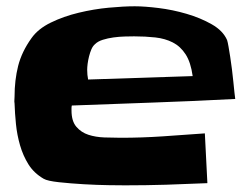

<svg xmlns="http://www.w3.org/2000/svg" viewBox="-20 -671 779 599"><path d="M713.9 -362.3Q585.9 -355.5 459 -351.1Q332 -346.7 204.1 -341.8Q203.1 -337.9 203.1 -334Q203.1 -330.1 203.1 -326.2Q203.1 -293 218.3 -275.4Q233.4 -257.8 255.9 -250.5Q278.3 -243.2 305.7 -242.2Q333 -241.2 356.4 -241.2Q421.9 -241.2 487.3 -245.6Q552.7 -250 619.1 -254.9L627 -99.6Q562.5 -96.7 498.5 -94.7Q434.6 -92.8 370.1 -92.8Q356.4 -92.8 319.8 -93.3Q283.2 -93.8 241.7 -96.2Q200.2 -98.6 164.1 -102.5Q127.9 -106.4 116.2 -113.3Q85.9 -130.9 68.8 -158.2Q51.8 -185.5 42.5 -217.8Q33.2 -250 29.8 -283.7Q26.4 -317.4 25.4 -348.6Q24.4 -353.5 24.9 -358.9Q25.4 -364.3 25.4 -369.1Q25.4 -420.9 36.6 -465.3Q47.9 -509.8 78.1 -551.8Q98.6 -581.1 138.7 -600.6Q178.7 -620.1 225.6 -631.3Q272.5 -642.6 319.3 -647Q366.2 -651.4 400.4 -651.4Q430.7 -651.4 474.6 -646Q518.6 -640.6 562 -627.9Q605.5 -615.2 640.6 -595.2Q675.8 -575.2 688.5 -545.9Q690.4 -540 692.9 -525.9Q695.3 -511.7 698.2 -493.7Q701.2 -475.6 703.6 -455.1Q706.1 -434.6 708 -416Q710 -397.5 711.4 -382.8Q712.9 -368.2 713.9 -362.3ZM581.1 -433.6Q575.2 -476.6 559.1 -501.5Q543 -526.4 519 -538.6Q495.1 -550.8 464.4 -554.2Q433.6 -557.6 398.4 -557.6Q386.7 -557.6 369.1 -557.1Q351.6 -556.6 334 -554.2Q316.4 -551.8 300.8 -546.9Q285.2 -542 276.4 -533.2Q269.5 -527.3 265.1 -517.1Q260.7 -506.8 257.8 -495.1Q254.9 -483.4 253.4 -472.2Q252 -460.9 252 -453.1Q252 -437.5 254.9 -422.9Z"/></svg>

Font: Slackey
Style: Regular
Weight: 400
Designer: Squid
Foundry: Font Diner, Inc DBA Sideshow
Version: Version 1.001